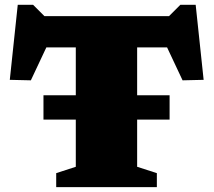

<svg xmlns="http://www.w3.org/2000/svg" viewBox="-20 -764 872 784"><path d="M157.5 -275.5V-375H672.5V-275.5ZM289.5 -668.5H540V-83L620.5 -57V0H209.5V-57L289.5 -83ZM694 -570.5H130.5L197.5 -630.5L106 -436L20 -438L52.5 -744.5H115L183.5 -676L105.5 -698H719L648 -676L716.5 -744.5H779L811.5 -438L725.5 -436L634 -630.5Z"/></svg>

Font: Newsreader 9pt ExtraBold
Style: Regular
Weight: 800
Designer: Hugues Gentile
Foundry: Production Type
Version: Version 1.003